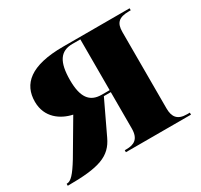

<svg xmlns="http://www.w3.org/2000/svg" viewBox="-122 -687 876 838"><g transform="rotate(-30 316.5 -268.0)"><path d="M-3 0C155 0 216 -21 251 -96L329 -260H364V-77C364 -23 336 -10 298 -10H290V0H618V-10H604C556 -10 539 -34 539 -77V-462C539 -507 557 -526 610 -526H618V-536H283C118 -536 56 -478 56 -389C56 -309 116 -269 173 -257L74 -89C39 -32 19 -10 -1 -10H-3ZM324 -270C263 -270 236 -309 236 -394C236 -486 263 -526 324 -526H364V-270Z"/></g></svg>

Font: Noto Serif Display ExtraBold
Style: Regular
Weight: 800
Designer: Monotype Design Team
Foundry: Monotype Imaging Inc.
Version: Version 2.009